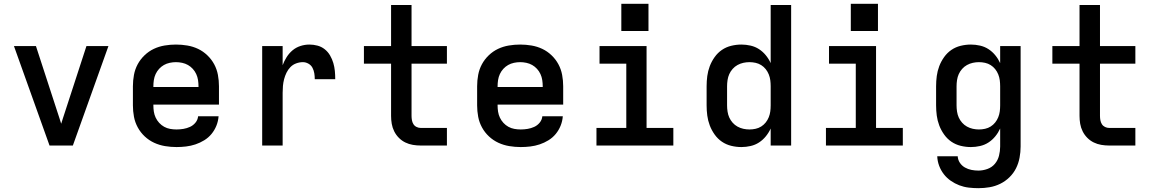

<svg xmlns="http://www.w3.org/2000/svg" viewBox="-20 -761 6040 1004"><path d="M239 0 53 -520H168L281 -173Q286 -159 290.5 -144Q295 -129 300 -114Q305 -129 309.5 -144Q314 -159 319 -173L432 -520H547L361 0Z M903 8Q873 8 843 3Q813 -2 786 -14.5Q759 -27 737 -47.5Q715 -68 700.5 -94.5Q686 -121 680.5 -150.5Q675 -180 675 -210V-310Q675 -340 680.5 -369.5Q686 -399 700 -425Q714 -451 736 -472Q758 -493 784.5 -505.5Q811 -518 840.5 -523Q870 -528 900 -528Q930 -528 959.5 -523Q989 -518 1015.5 -505.5Q1042 -493 1064 -472Q1086 -451 1100 -425Q1114 -399 1119.5 -369.5Q1125 -340 1125 -310V-214H782V-210Q782 -193 784.5 -177Q787 -161 794 -146Q801 -131 812.5 -118.5Q824 -106 838.5 -98Q853 -90 869.5 -87Q886 -84 903 -84Q921 -84 939 -87Q957 -90 973.5 -97.5Q990 -105 1002 -119.5Q1014 -134 1016 -153H1123Q1121 -127 1111.5 -103.5Q1102 -80 1086 -60.5Q1070 -41 1048 -27.5Q1026 -14 1002 -6Q978 2 953 5Q928 8 903 8ZM782 -306H1018V-310Q1018 -326 1015.5 -342.5Q1013 -359 1006 -374Q999 -389 988 -401Q977 -413 963 -421Q949 -429 932.5 -432.5Q916 -436 900 -436Q884 -436 867.5 -432.5Q851 -429 837 -421Q823 -413 812 -401Q801 -389 794 -374Q787 -359 784.5 -342.5Q782 -326 782 -310Z M1351 0V-520H1458V-420Q1466 -442 1479 -462.5Q1492 -483 1510 -498Q1528 -513 1551 -520.5Q1574 -528 1598 -528Q1619 -528 1640 -522.5Q1661 -517 1678 -503.5Q1695 -490 1706 -471Q1717 -452 1723 -431.5Q1729 -411 1731 -390Q1733 -369 1733 -347H1626Q1626 -363 1623.5 -378Q1621 -393 1614 -406.5Q1607 -420 1593 -428Q1579 -436 1564 -436Q1546 -436 1528.5 -429.5Q1511 -423 1498.5 -410Q1486 -397 1478 -380.5Q1470 -364 1465.5 -346.5Q1461 -329 1459.5 -311.5Q1458 -294 1458 -276V0Z M2180 0Q2159 0 2138.5 -3.5Q2118 -7 2099.5 -16Q2081 -25 2066 -40Q2051 -55 2041.5 -74Q2032 -93 2028.5 -113.5Q2025 -134 2025 -155V-428H1883V-520H2025V-735H2132V-520H2317V-428H2132V-155Q2132 -144 2134 -132.5Q2136 -121 2142 -111.5Q2148 -102 2158.5 -97Q2169 -92 2180 -92H2317V0Z M2703 8Q2673 8 2643 3Q2613 -2 2586 -14.5Q2559 -27 2537 -47.5Q2515 -68 2500.5 -94.5Q2486 -121 2480.5 -150.5Q2475 -180 2475 -210V-310Q2475 -340 2480.5 -369.5Q2486 -399 2500 -425Q2514 -451 2536 -472Q2558 -493 2584.5 -505.5Q2611 -518 2640.5 -523Q2670 -528 2700 -528Q2730 -528 2759.5 -523Q2789 -518 2815.5 -505.5Q2842 -493 2864 -472Q2886 -451 2900 -425Q2914 -399 2919.5 -369.5Q2925 -340 2925 -310V-214H2582V-210Q2582 -193 2584.5 -177Q2587 -161 2594 -146Q2601 -131 2612.5 -118.5Q2624 -106 2638.5 -98Q2653 -90 2669.5 -87Q2686 -84 2703 -84Q2721 -84 2739 -87Q2757 -90 2773.5 -97.5Q2790 -105 2802 -119.5Q2814 -134 2816 -153H2923Q2921 -127 2911.5 -103.5Q2902 -80 2886 -60.5Q2870 -41 2848 -27.5Q2826 -14 2802 -6Q2778 2 2753 5Q2728 8 2703 8ZM2582 -306H2818V-310Q2818 -326 2815.5 -342.5Q2813 -359 2806 -374Q2799 -389 2788 -401Q2777 -413 2763 -421Q2749 -429 2732.5 -432.5Q2716 -436 2700 -436Q2684 -436 2667.5 -432.5Q2651 -429 2637 -421Q2623 -413 2612 -401Q2601 -389 2594 -374Q2587 -359 2584.5 -342.5Q2582 -326 2582 -310Z M3099 0V-92H3255V-428H3115V-520H3361V-92H3501V0ZM3229 -599V-741H3371V-599Z M3857 8Q3830 8 3803.5 1.5Q3777 -5 3755 -20Q3733 -35 3717 -57.5Q3701 -80 3691.5 -105Q3682 -130 3678.5 -156.5Q3675 -183 3675 -210V-310Q3675 -337 3678.5 -363.5Q3682 -390 3691.5 -415Q3701 -440 3717 -462.5Q3733 -485 3755 -500Q3777 -515 3803.5 -521.5Q3830 -528 3857 -528Q3881 -528 3905 -522.5Q3929 -517 3949 -504Q3969 -491 3984.5 -472Q4000 -453 4010 -431V-735H4117V0H4010V-89Q4000 -67 3984.5 -48Q3969 -29 3949 -16Q3929 -3 3905 2.5Q3881 8 3857 8ZM3899 -84Q3915 -84 3931 -87.5Q3947 -91 3960.5 -99.5Q3974 -108 3984 -120.5Q3994 -133 4000 -148Q4006 -163 4008 -178.5Q4010 -194 4010 -210V-310Q4010 -326 4008 -341.5Q4006 -357 4000 -372Q3994 -387 3984 -399.5Q3974 -412 3960.5 -420.5Q3947 -429 3931 -432.5Q3915 -436 3899 -436Q3883 -436 3867 -432.5Q3851 -429 3836.5 -421Q3822 -413 3811 -400.5Q3800 -388 3793.5 -373.5Q3787 -359 3784.5 -342.5Q3782 -326 3782 -310V-210Q3782 -194 3784.5 -177.5Q3787 -161 3793.5 -146.5Q3800 -132 3811 -119.5Q3822 -107 3836.5 -99Q3851 -91 3867 -87.5Q3883 -84 3899 -84Z M4299 0V-92H4455V-428H4315V-520H4561V-92H4701V0ZM4429 -599V-741H4571V-599Z M5096 223Q5071 223 5045.5 220Q5020 217 4996.5 208Q4973 199 4952 184.5Q4931 170 4915.5 150Q4900 130 4891 106Q4882 82 4881 56H4988Q4989 75 4999.5 90.5Q5010 106 5026 115Q5042 124 5060 127.5Q5078 131 5096 131Q5120 131 5143.5 122.5Q5167 114 5182.5 95.5Q5198 77 5204 53Q5210 29 5210 5V-89Q5200 -67 5184.5 -48Q5169 -29 5149 -16Q5129 -3 5105 2.5Q5081 8 5057 8Q5030 8 5003.5 1.5Q4977 -5 4955 -20Q4933 -35 4917 -57.5Q4901 -80 4891.5 -105Q4882 -130 4878.5 -156.5Q4875 -183 4875 -210V-310Q4875 -337 4878.5 -363.5Q4882 -390 4891.5 -415Q4901 -440 4917 -462.5Q4933 -485 4955 -500Q4977 -515 5003.5 -521.5Q5030 -528 5057 -528Q5081 -528 5105 -522.5Q5129 -517 5149 -504Q5169 -491 5184.5 -472Q5200 -453 5210 -431V-520H5317V5Q5317 34 5311.5 63.5Q5306 93 5293 119Q5280 145 5258.5 166Q5237 187 5210.5 200Q5184 213 5155 218Q5126 223 5096 223ZM5099 -84Q5115 -84 5131 -87.5Q5147 -91 5160.5 -99.5Q5174 -108 5184 -120.5Q5194 -133 5200 -148Q5206 -163 5208 -178.5Q5210 -194 5210 -210V-310Q5210 -326 5208 -341.5Q5206 -357 5200 -372Q5194 -387 5184 -399.5Q5174 -412 5160.5 -420.5Q5147 -429 5131 -432.5Q5115 -436 5099 -436Q5083 -436 5067 -432.5Q5051 -429 5036.5 -421Q5022 -413 5011 -400.5Q5000 -388 4993.5 -373.5Q4987 -359 4984.5 -342.5Q4982 -326 4982 -310V-210Q4982 -194 4984.5 -177.5Q4987 -161 4993.5 -146.5Q5000 -132 5011 -119.5Q5022 -107 5036.5 -99Q5051 -91 5067 -87.5Q5083 -84 5099 -84Z M5780 0Q5759 0 5738.5 -3.5Q5718 -7 5699.5 -16Q5681 -25 5666 -40Q5651 -55 5641.5 -74Q5632 -93 5628.5 -113.5Q5625 -134 5625 -155V-428H5483V-520H5625V-735H5732V-520H5917V-428H5732V-155Q5732 -144 5734 -132.5Q5736 -121 5742 -111.5Q5748 -102 5758.5 -97Q5769 -92 5780 -92H5917V0Z"/></svg>

Font: Iosevka SS04 Semibold Extended
Style: Regular
Weight: 600
Width: 7
Monospace: yes
Designer: Belleve Invis
Foundry: Belleve Invis
Version: Version 19.0.0; ttfautohint (v1.8.4)